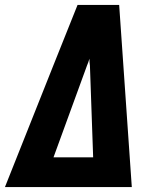

<svg xmlns="http://www.w3.org/2000/svg" viewBox="-32 -755 652 775"><path d="M-12 0 183 -490 281 -735H449L500 0ZM344 -120 331 -490Q330 -497 329.5 -504Q329 -511 329 -518Q327 -511 324.5 -504Q322 -497 319 -490L184 -120Z"/></svg>

Font: Iosevka Aile Heavy Oblique
Style: Regular
Weight: 900
Italic angle: -9°
Designer: Belleve Invis
Foundry: Belleve Invis
Version: Version 31.1.0; ttfautohint (v1.8.4)